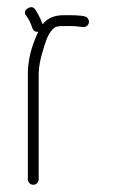

<svg xmlns="http://www.w3.org/2000/svg" viewBox="-20 -507 316 531"><path d="M98 -440C93.8 -451.2 89.1 -461.2 84 -470L78 -480C72.7 -488 65.7 -489.3 57 -484C48.3 -478.7 46.7 -472 52 -464L59 -454C62.9 -447 66.6 -438.3 70 -428C72.7 -421.3 78 -418.3 86 -419C85.3 -417 84.3 -415 83 -413C65.7 -374.9 57 -338.2 57 -303V-11C57 -7 58.5 -3.5 61.5 -0.5C64.5 2.5 68 4 72 4C76 4 79.5 2.5 82.5 -0.5C85.5 -3.5 87 -7 87 -11V-303C87 -321 91.2 -343.3 99.5 -370C101.2 -375.3 102.7 -380.2 104 -384.5C110.8 -406.6 119.7 -421.9 130.8 -430.5C134.7 -433.5 143.1 -435 156 -435H171C183.2 -435 194.8 -434.2 205.6 -432.6C212 -431.6 216.8 -432.4 220 -435C223.3 -437.7 225.3 -441 226 -445C226.7 -449 225.1 -453.3 221.4 -458C217.7 -462.7 200.9 -465 171 -465H156C130.3 -465 111 -456.7 98 -440Z"/></svg>

Font: Proton
Style: ExBd
Weight: 500
Version: Version 1.017